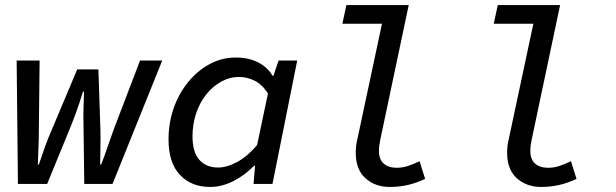

<svg xmlns="http://www.w3.org/2000/svg" viewBox="-20 -729 2440 761"><path d="M51 0 46 -489H137L134 -214Q134 -179 132.5 -146Q131 -113 130 -77H134Q146 -113 158 -146.5Q170 -180 185 -214L286 -454H370L378 -214Q379 -179 378 -146Q377 -113 377 -77H381Q395 -113 406 -145.5Q417 -178 430 -214L535 -489H623L426 0H314L311 -232Q310 -267 311 -298Q312 -329 313 -366H309Q301 -340 294 -319Q287 -298 279.5 -277.5Q272 -257 262 -232L167 0Z M813 12Q738 12 693 -36Q648 -84 648 -176Q648 -242 668.5 -300.5Q689 -359 726 -404Q763 -449 811 -475Q859 -501 915 -501Q966 -501 1003.5 -481.5Q1041 -462 1060 -429H1064L1084 -489H1158L1060 0H985L991 -72H987Q950 -34 904.5 -11Q859 12 813 12ZM844 -65Q880 -65 921 -87.5Q962 -110 999 -154L1042 -358Q1020 -394 989.5 -409Q959 -424 928 -424Q890 -424 856 -405Q822 -386 796.5 -353.5Q771 -321 757 -278.5Q743 -236 743 -189Q743 -125 770.5 -95Q798 -65 844 -65Z M1525 12Q1467 12 1428.5 -22.5Q1390 -57 1390 -124Q1390 -137 1391.5 -150.5Q1393 -164 1397 -180L1494 -635H1337L1353 -709H1600L1487 -174Q1485 -164 1483.5 -153.5Q1482 -143 1482 -131Q1482 -97 1501 -80.5Q1520 -64 1552 -64Q1575 -64 1596.5 -71Q1618 -78 1643 -90L1665 -20Q1631 -4 1597 4Q1563 12 1525 12Z M2125 12Q2067 12 2028.5 -22.5Q1990 -57 1990 -124Q1990 -137 1991.5 -150.5Q1993 -164 1997 -180L2094 -635H1937L1953 -709H2200L2087 -174Q2085 -164 2083.5 -153.5Q2082 -143 2082 -131Q2082 -97 2101 -80.5Q2120 -64 2152 -64Q2175 -64 2196.5 -71Q2218 -78 2243 -90L2265 -20Q2231 -4 2197 4Q2163 12 2125 12Z"/></svg>

Font: Source Code Pro ExtraLight Medium
Style: Italic
Weight: 500
Italic angle: -11°
Monospace: yes
Version: Version 1.016;hotconv 1.0.116;makeotfexe 2.5.65601